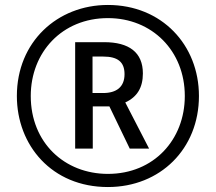

<svg xmlns="http://www.w3.org/2000/svg" viewBox="-20 -744 870 774"><path d="M415 10C626 10 782 -144 782 -357C782 -563 632 -724 415 -724C211 -724 48 -575 48 -357C48 -158 189 10 415 10ZM415 -43C240 -43 104 -169 104 -357C104 -533 230 -671 415 -671C593 -671 725 -539 725 -357C725 -181 600 -43 415 -43ZM283 -145H354V-315H421L503 -145H581L485 -331C533 -353 556 -391 556 -448C556 -533 500 -574 400 -574H283ZM396 -369H353V-516H396C455 -516 482 -494 482 -445C482 -393 449 -369 396 -369Z"/></svg>

Font: Noto Sans Telugu ExtraCondensed
Style: Regular
Weight: 400
Width: 2
Designer: Jelle Bosma - Monotype Design Team
Foundry: Monotype Imaging Inc.
Version: Version 2.005